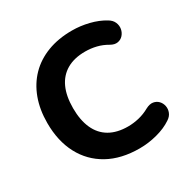

<svg xmlns="http://www.w3.org/2000/svg" viewBox="-163 -865 1009 1025"><g transform="rotate(-30 341.5 -353.0)"><path d="M411 10.5Q298.2 10.5 217.6 -34.2Q137 -79 93.9 -160.6Q50.8 -242.2 50.8 -353Q50.8 -435.8 75.4 -502.4Q100 -569 146.4 -616.6Q192.8 -664.2 259.8 -689.9Q326.8 -715.5 411 -715.5Q462.5 -715.5 514.1 -702.8Q565.8 -690 604.8 -666.2Q628.8 -652.5 637.2 -632.1Q645.8 -611.8 642 -591.6Q638.2 -571.5 625.1 -556.9Q612 -542.2 592.1 -538.8Q572.2 -535.2 548.5 -548.8Q518 -566.8 484.5 -575Q451 -583.2 416 -583.2Q348.5 -583.2 302.4 -556.4Q256.2 -529.5 232.9 -478.5Q209.5 -427.5 209.5 -353Q209.5 -279.2 232.9 -227.4Q256.2 -175.5 302.4 -148.6Q348.5 -121.8 416 -121.8Q449.5 -121.8 483.8 -130Q518 -138.2 549.2 -155.8Q574.2 -169 594.1 -165.8Q614 -162.5 627.1 -148.8Q640.2 -135 644.1 -115.6Q648 -96.2 640.4 -76.8Q632.8 -57.2 611.5 -43.8Q573.5 -18 519.5 -3.8Q465.5 10.5 411 10.5Z"/></g></svg>

Font: Nunito ExtraLight
Style: Regular
Weight: 200
Designer: Vernon Adams
Foundry: Vernon Adams
Version: Version 3.602;April 4, 2023;FontCreator 14.0.0.2856 64-bit